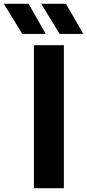

<svg xmlns="http://www.w3.org/2000/svg" viewBox="-99 -987 457 1007"><path d="M79 0H236V-750H79ZM-79 -967 18 -809H141L51 -967ZM117 -967 214 -809H338L247 -967Z"/></svg>

Font: Bounded Med
Style: Regular
Weight: 500
Designer: Vlad Churkin
Version: Version 3.0